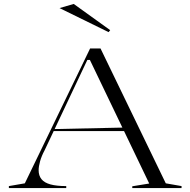

<svg xmlns="http://www.w3.org/2000/svg" viewBox="-20 -954 965 974"><path d="M25 0V-10L106 -24L437 -708H490L821 -24L901 -10V0H651V-9L737 -23L436 -650H423L206 -191Q191 -163 183.5 -136.5Q176 -110 176 -90Q176 -63 190.5 -45Q205 -27 236 -18.5Q267 -10 316 -10V0ZM242 -289V-299L614 -307V-289ZM531 -791 282 -913 354 -934 539 -801Z"/></svg>

Font: Kalnia SemiExpanded Light
Style: Regular
Weight: 300
Width: 6
Designer: Frida Medrano
Foundry: Frida Medrano
Version: Version 1.105